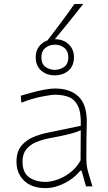

<svg xmlns="http://www.w3.org/2000/svg" viewBox="-20 -960 556 989"><path d="M216 9Q144 9 104.5 -28.8Q65 -66.5 65 -127Q65 -179 90 -209Q115 -239 151.8 -254Q188.5 -269 223 -276L396 -312Q398.5 -381 381 -415.2Q363.5 -449.5 332.8 -460.8Q302 -472 265 -472Q243.5 -472 195.2 -462.5Q147 -453 90 -431L87 -467Q109 -473.5 140.5 -482.2Q172 -491 205 -497.5Q238 -504 265 -504Q339.5 -504 383.2 -463.8Q427 -423.5 427 -334Q427 -313 426 -279.2Q425 -245.5 425 -211V-137Q425 -107 434.2 -73.5Q443.5 -40 456 0H423L400 -81H394Q360.5 -40 310.8 -15.5Q261 9 216 9ZM216 -23Q242 -23 276 -35Q310 -47 342.2 -71.5Q374.5 -96 395 -134L396 -289Q386.5 -284.5 370.5 -279Q354.5 -273.5 323 -266Q291.5 -258.5 235 -248Q197.5 -241 166 -227.8Q134.5 -214.5 115.2 -190.5Q96 -166.5 96 -128Q96 -71 129.8 -47Q163.5 -23 216 -23ZM262 -572Q219.5 -572 191.8 -596.8Q164 -621.5 164 -665Q164 -706.5 191.8 -732.2Q219.5 -758 263 -758Q306 -758 333.5 -732.2Q361 -706.5 361 -665Q361 -621.5 333.2 -596.8Q305.5 -572 262 -572ZM262 -600Q292 -601 312 -616.5Q332 -632 332 -665Q332 -696 312.2 -712.8Q292.5 -729.5 263 -730Q233 -729.5 213 -712.8Q193 -696 193 -665Q193 -632 213 -616.5Q233 -601 262 -600ZM221 -747Q258 -795 293.8 -843Q329.5 -891 363 -939L409 -940Q371.5 -891.5 332.8 -843.8Q294 -796 254 -748Z"/></svg>

Font: Commissioner Flair Thin
Style: Regular
Weight: 100
Designer: Kostas Bartsokas
Foundry: Kostas Bartsokas
Version: Version 1.000; ttfautohint (v1.8.3)